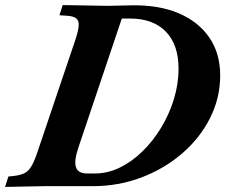

<svg xmlns="http://www.w3.org/2000/svg" viewBox="-56 -733 887 756"><path d="M-36 3 -23 -38 -3 -40Q24 -43 40 -51Q56 -59 67.5 -78Q79 -97 91 -133L241 -577Q259 -630 252 -649.5Q245 -669 207 -671L178 -673L191 -713L369 -710L462 -712Q569 -714 647 -681Q725 -648 768 -585.5Q811 -523 811 -436Q811 -348 771.5 -269Q732 -190 662 -129.5Q592 -69 501.5 -34.5Q411 0 309 0H120ZM287 -50H319Q368 -50 415.5 -73Q463 -96 504.5 -136.5Q546 -177 578 -229.5Q610 -282 628.5 -342Q647 -402 647 -463Q647 -557 597 -608.5Q547 -660 456 -660H361L430 -679L253 -153Q235 -100 243 -75Q251 -50 287 -50Z"/></svg>

Font: Baskervville
Style: Bold Italic
Weight: 700
Italic angle: -18°
Version: Version 1.100